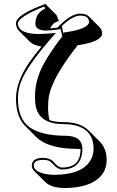

<svg xmlns="http://www.w3.org/2000/svg" viewBox="-20 -692 592 973"><path d="M278.3 -585.4 264.6 -580.6Q251.5 -576.2 237.8 -555.2Q235.4 -550.8 233.4 -547.9Q248 -548.8 272.5 -552.2L272 -553.2Q338.9 -622.6 384.8 -623Q416 -622.6 429.7 -609.4L486.3 -552.7Q497.1 -541 497.6 -521.5Q495.6 -480.5 371.6 -462.4L372.6 -461.4Q248 -302.2 229 -210Q223.6 -181.6 223.6 -146.5Q224.1 -106 231 -83Q260.3 -73.2 303.2 -73.2Q386.7 -72.8 429.2 -30.8L485.8 25.9Q520.5 61.5 520.5 118.7Q520.5 194.3 448.7 232.4Q394.5 260.3 308.6 260.7Q239.7 260.3 210 231L153.3 174.8Q141.1 161.6 141.1 146Q143.1 108.9 196.8 107.9Q231.4 108.4 248.5 125Q252 128.4 254.9 131.8Q260.3 138.2 263.7 141.6Q279.3 156.2 293.9 157.2Q374.5 157.2 385.7 92.3Q387.7 79.1 388.2 63.5Q379.9 63 371.6 62.5Q223.6 62 163.6 2.4L106.9 -54.2Q61 -101.1 61 -192.9Q61 -278.8 131.3 -379.9Q155.8 -414.6 190.4 -456.1Q150.4 -462.4 132.3 -479.5L75.7 -536.1Q61 -551.8 61 -575.2Q63 -618.2 210 -671.9L266.6 -615.2ZM285.2 -554.2 286.1 -543.9Q232.9 -537.1 212.9 -537.1Q160.2 -538.6 159.2 -569.8Q159.2 -618.7 198.7 -643.6Q202.6 -645.5 204.6 -646.5L209 -647.9L204.1 -659.2Q77.6 -608.9 70.8 -575.2Q70.8 -523.4 164.6 -520Q171.4 -520 178.2 -520Q205.1 -520 238.3 -522.9L263.2 -524.9L246.6 -506.3Q114.7 -356.4 85 -273.9Q70.8 -233.9 70.8 -192.9Q70.8 -86.9 133.8 -44.4Q193.8 -4.4 314.9 -3.9Q397 -2.4 397.9 63Q395.5 166 293.9 167Q271 166 247.6 138.7Q233.4 121.6 213.9 119.1Q206.1 118.2 196.8 118.2Q151.4 119.1 150.9 146Q150.9 176.3 208 189Q230 193.8 252 193.8Q415 193.8 447.8 100.1Q454.1 81.1 454.1 62Q454.1 -34.2 359.4 -57.1Q333.5 -63 303.2 -63Q183.1 -63 162.6 -147.5Q157.2 -170.4 157.2 -203.1Q157.2 -285.6 200.7 -366.7Q233.4 -426.8 295.4 -507.8ZM301.8 -515.1 300.8 -526.9Q407.2 -540.5 428.2 -570.3Q430.7 -574.7 431.2 -578.1Q431.2 -608.4 398.4 -612.3Q391.6 -612.8 384.8 -612.8Q347.2 -611.8 293.5 -560.5Z"/></svg>

Font: Linux Biolinum Shadow O
Style: Bold
Weight: 700
Designer: Philipp H. Poll
Foundry: Philipp H. Poll
Version: Version 0.9.2